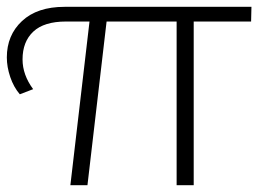

<svg xmlns="http://www.w3.org/2000/svg" viewBox="-23 -542 763 562"><path d="M712 -479H544V0H494V-479H289L233 0H183L239 -479H170Q106 -479 74.5 -449.5Q43 -420 43 -368Q43 -323 74 -281L35 -266Q17 -287 7 -316.5Q-3 -346 -3 -374Q-3 -439 41.5 -480.5Q86 -522 166 -522H713Z"/></svg>

Font: Montserrat Atlas Light
Style: Regular
Weight: 300
Designer: Julieta Ulanovsky
Foundry: Julieta Ulanovsky
Version: Version 7.200